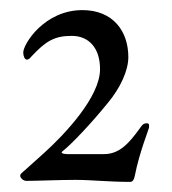

<svg xmlns="http://www.w3.org/2000/svg" viewBox="-20 -797 340 380"><path d="M238 -437C241 -437 245 -439 247 -450C256 -496 275 -542 275 -545C275 -548 276 -553 271 -553C263 -553 261 -549 256 -542C235 -513 216 -492 186 -492H113C109 -492 99 -493 103 -497C121 -511 160 -552 194 -594C218 -623 234 -657 234 -684C234 -735 204 -777 143 -777C68 -777 26 -710 26 -693C26 -686 29 -679 33 -679C36 -679 39 -681 42 -685C70 -715 87 -726 122 -726C155 -726 178 -703 178 -660C178 -605 108 -531 67 -494L28 -459C21 -453 20 -452 20 -449C20 -445 26 -439 32 -439C52 -439 98 -441 129 -441C162 -441 195 -437 238 -437Z"/></svg>

Font: EB Garamond
Style: Regular
Weight: 400
Designer: Georg Duffner and Octavio Pardo
Foundry: Georg Duffner
Version: Version 1.000;PS 001.000;hotconv 1.0.88;makeotf.lib2.5.64775